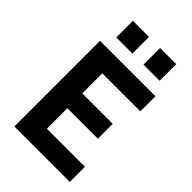

<svg xmlns="http://www.w3.org/2000/svg" viewBox="-262 -984 1078 1078"><g transform="rotate(45 277.0 -445.0)"><path d="M212 -560V-401H454V-283H212V-120H514V0H74V-680H514V-560ZM125 -890H253V-758H125ZM341 -890H469V-758H341Z"/></g></svg>

Font: Cairo
Style: Bold
Weight: 700
Designer: Mohamed Gaber
Foundry: Kief Type Foundry
Version: Version 2.100